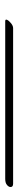

<svg xmlns="http://www.w3.org/2000/svg" viewBox="290 -336 71 754"><g transform="rotate(-90 326.0 41.5)"><path d="M-18 57Q-31 57 -31 47Q-31 40 -23 33Q-15 26 1 26H620Q629 26 625.5 33.5Q622 41 612 49Q602 57 593 57Z"/></g></svg>

Font: Beau Rivage
Style: Regular
Weight: 400
Designer: Robert E. Leuschke
Foundry: Robert E. Leuschke
Version: Version 1.010; ttfautohint (v1.8.3)